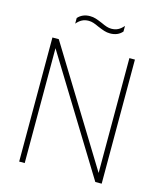

<svg xmlns="http://www.w3.org/2000/svg" viewBox="-132 -1010 932 1106"><g transform="rotate(15 334.5 -457.5)"><path d="M547.5 -740H580.5V0H542.5L121.5 -685V0H88.5V-740H126.5L547.5 -55ZM327.5 -869Q308.5 -878 294.5 -882.5Q280.5 -887 266.5 -887Q244 -887 227 -878.2Q210 -869.5 194.5 -851V-884.5Q207 -899 225.2 -907Q243.5 -915 266.5 -915Q285 -915 301.5 -909.8Q318 -904.5 341.5 -894.5Q360.5 -885.5 374.5 -881Q388.5 -876.5 402.5 -876.5Q425 -876.5 442 -885.2Q459 -894 475 -912.5V-879Q448.5 -848.5 402.5 -848.5Q384 -848.5 367.5 -853.8Q351 -859 327.5 -869Z"/></g></svg>

Font: Encode Sans Semi Condensed Thin
Style: Regular
Weight: 250
Width: 4
Designer: Multiple Designers
Foundry: Impallari Type
Version: Version 2.000